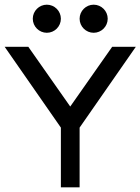

<svg xmlns="http://www.w3.org/2000/svg" viewBox="-20 -800 600 820"><path d="M320 -720C320 -687 347 -660 380 -660C413 -660 440 -687 440 -720C440 -753 413 -780 380 -780C347 -780 320 -753 320 -720ZM120 -720C120 -687 147 -660 180 -660C213 -660 240 -687 240 -720C240 -753 213 -780 180 -780C147 -780 120 -753 120 -720ZM0 -600H101L280 -345L459 -600H560L320 -255V0H240V-255Z"/></svg>

Font: Gauge
Style: Regular
Weight: 400
Designer: Daniel Pimley
Foundry: Daniel Pimley
Version: Version 1.004;PS 001.001;hotconv 1.0.56